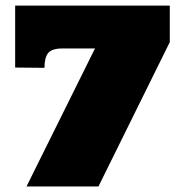

<svg xmlns="http://www.w3.org/2000/svg" viewBox="-20 -673 666 693"><path d="M335.4 0H75.7L322.8 -498H204.6Q167.5 -498 154.1 -481.9Q140.6 -465.8 140.6 -428.2L34.7 -429.2V-652.8H592.8V-521Z"/></svg>

Font: Moul
Style: Regular
Weight: 400
Designer: Danh Hong
Version: Version 8.002; ttfautohint (v1.8.3)